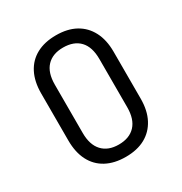

<svg xmlns="http://www.w3.org/2000/svg" viewBox="-136 -649 719 758"><g transform="rotate(-30 223.5 -270.0)"><path d="M223 7Q171 7 134 -13Q97 -33 77.5 -71Q58 -109 58 -163V-377Q58 -431 77.5 -469Q97 -507 134 -527Q171 -547 223 -547Q275 -547 311.5 -527Q348 -507 368 -469Q388 -431 388 -377V-163Q388 -109 368 -71Q348 -33 311.5 -13Q275 7 223 7ZM223 -49Q272 -49 298.5 -77.5Q325 -106 325 -160V-380Q325 -435 298.5 -463Q272 -491 223 -491Q175 -491 148.5 -463Q122 -435 122 -380V-160Q122 -106 148.5 -77.5Q175 -49 223 -49Z"/></g></svg>

Font: Pathway Extreme Condensed ExtraLight
Style: Regular
Weight: 250
Width: 3
Version: Version 1.001;gftools[0.9.26]